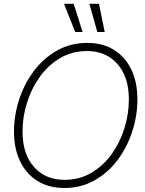

<svg xmlns="http://www.w3.org/2000/svg" viewBox="-20 -959 746 990"><path d="M311.5 10.3Q231.4 10.3 173.3 -25.9Q115.2 -62 83.7 -127.4Q52.2 -192.9 52.2 -279.8Q52.2 -364.7 78.9 -446.3Q105.5 -527.8 155.3 -593.8Q205.1 -659.7 274.7 -698.7Q344.2 -737.8 430.2 -737.8Q509.8 -737.8 567.9 -701.7Q626 -665.5 657.2 -600.1Q688.5 -534.7 688.5 -447.3Q688.5 -362.3 661.9 -280.8Q635.3 -199.2 585.9 -133.5Q536.6 -67.9 467 -28.8Q397.5 10.3 311.5 10.3ZM313.5 -31.7Q389.2 -31.7 450.4 -67.6Q511.7 -103.5 554.9 -163.3Q598.1 -223.1 621.3 -296.9Q644.5 -370.6 644.5 -446.3Q644.5 -562 585.7 -628.9Q526.9 -695.8 428.7 -695.8Q352.1 -695.8 290.8 -659.9Q229.5 -624 186 -564Q142.6 -503.9 119.4 -430.2Q96.2 -356.4 96.2 -280.8Q96.2 -165.5 154.8 -98.6Q213.4 -31.7 313.5 -31.7ZM367.7 -793.9 310.1 -939.5H359.9L405.8 -793.9ZM481.9 -793.9 440.9 -939.5H490.2L520 -793.9Z"/></svg>

Font: Inter Display ExtraLight
Style: Italic
Weight: 200
Italic angle: -9.39999°
Designer: Rasmus Andersson
Foundry: rsms
Version: Version 4.000;git-a52131595